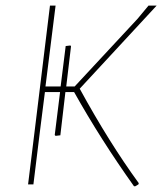

<svg xmlns="http://www.w3.org/2000/svg" viewBox="-20 -657 579 684"><path d="M80 0 104 -195 158 -637H178L142 -349H196L214 -493L231 -495L233 -492L216 -349H246L470 -590L509 -637H538L264 -341Q369 -149 474 -5V-1Q472 1 461 7L457 6Q340 -158 244 -329H213L195 -175L178 -173L175 -176L194 -329H140L123 -195L99 0Z"/></svg>

Font: Alegreya Sans SC Thin
Style: Italic
Weight: 100
Italic angle: -7°
Designer: Juan Pablo del Peral
Foundry: Huerta Tipografica
Version: Version 2.007